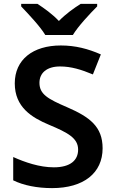

<svg xmlns="http://www.w3.org/2000/svg" viewBox="-20 -958 590 988"><path d="M213 -778H355C382 -823 443 -888 480 -925V-938H395C360 -916 318 -886 283 -850C249 -886 208 -915 173 -938H89V-925C125 -887 186 -823 213 -778ZM508 -195C508 -307 441 -356 326 -406C226 -449 183 -473 183 -532C183 -582 220 -616 289 -616C346 -616 398 -600 458 -575L499 -678C433 -707 368 -724 293 -724C149 -724 56 -651 56 -529C56 -406 144 -353 232 -316C330 -275 382 -247 382 -188C382 -134 343 -97 257 -97C183 -97 108 -123 48 -150V-30C101 -4 171 10 248 10C411 10 508 -68 508 -195Z"/></svg>

Font: Noto Sans Tai Tham SemiBold
Style: Regular
Weight: 600
Designer: Monotype Design Team 2013. Revised by David WIlliams 2020
Foundry: Monotype Imaging Inc.
Version: Version 2.002